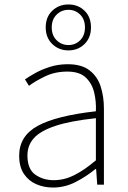

<svg xmlns="http://www.w3.org/2000/svg" viewBox="-20 -828 576 861"><path d="M218 13Q177 13 142.5 -2Q108 -17 87 -48.5Q66 -80 66 -130Q66 -218 149 -263.5Q232 -309 410 -329Q412 -372 402.5 -412.5Q393 -453 365 -480Q337 -507 282 -507Q226 -507 181 -485Q136 -463 110 -443L92 -472Q109 -484 137.5 -500Q166 -516 203.5 -528Q241 -540 284 -540Q346 -540 381.5 -512.5Q417 -485 431.5 -440Q446 -395 446 -341V0H416L411 -70H408Q368 -37 319.5 -12Q271 13 218 13ZM221 -20Q268 -20 313 -42.5Q358 -65 410 -109V-298Q296 -286 228.5 -263.5Q161 -241 132 -208.5Q103 -176 103 -131Q103 -70 138 -45Q173 -20 221 -20ZM287 -602Q244 -602 214.5 -630.5Q185 -659 185 -705Q185 -752 214.5 -780Q244 -808 287 -808Q330 -808 359 -780Q388 -752 388 -705Q388 -659 359 -630.5Q330 -602 287 -602ZM287 -626Q318 -626 339.5 -647.5Q361 -669 361 -705Q361 -741 339.5 -762.5Q318 -784 287 -784Q256 -784 234 -762.5Q212 -741 212 -705Q212 -669 234 -647.5Q256 -626 287 -626Z"/></svg>

Font: Source Han Sans SC ExtraLight
Style: Regular
Weight: 250
Designer: Ryoko NISHIZUKA 西塚涼子 (kana, bopomofo & ideographs); Paul D. Hunt (Latin, Greek & Cyrillic); Sandoll Communications 산돌커뮤니
Foundry: Adobe
Version: Version 2.004;hotconv 1.0.118;makeotfexe 2.5.65603